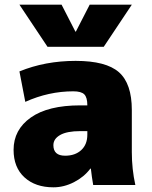

<svg xmlns="http://www.w3.org/2000/svg" viewBox="-20 -790 651 820"><path d="M304 -655 363 -770H543L423 -590H183L63 -770H243L302 -655ZM323 -340H353Q353 -374 340 -387Q327 -400 293 -400Q188 -400 88 -355L63 -485Q173 -530 303 -530Q433 -530 488 -481.5Q543 -433 543 -320V-140Q543 -68 558 0H378Q372 -34 368 -70H366Q339 -34 296 -12Q253 10 208 10Q131 10 84.5 -32.5Q38 -75 38 -150Q38 -236 111.5 -288Q185 -340 323 -340ZM208 -170Q208 -125 258 -125Q301 -125 327 -149Q353 -173 353 -215V-230H323Q266 -230 237 -213.5Q208 -197 208 -170Z"/></svg>

Font: Mplus 1p Black
Style: Regular
Weight: 900
Version: Version 1.061